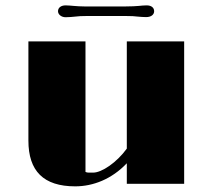

<svg xmlns="http://www.w3.org/2000/svg" viewBox="-20 -673 769 703"><path d="M84 -158.2C84 -46.9 139.2 9.3 255.4 9.3C320.8 9.3 389.2 -17.1 444.3 -75.2V0H654.3V-521.5H444.3V-128.9C407.2 -77.6 352.5 -41 321.3 -41C309.6 -41 299.3 -40 293 -43.5V-521.5H84ZM220.2 -609.9C233.9 -609.9 244.6 -611.3 256.3 -612.3C267.1 -613.8 279.3 -614.3 293.5 -614.3H445.3C460.9 -614.3 472.7 -613.8 483.4 -612.3C495.1 -611.3 504.4 -610.4 515.1 -610.4C534.2 -610.4 544.4 -620.1 544.4 -631.8C544.4 -645 534.2 -653.3 517.1 -653.3C506.8 -653.3 498 -652.3 488.8 -651.4C478 -650.4 460 -649.4 439.5 -649.4H289.6C274.9 -649.4 261.2 -650.4 249.5 -651.4C238.3 -652.3 229 -653.3 220.2 -653.3C203.6 -653.3 192.4 -645 192.4 -631.8C192.4 -620.1 204.6 -609.9 220.2 -609.9Z"/></svg>

Font: Limelight
Style: Regular
Weight: 400
Designer: Nicole Fally
Foundry: Nicole Fally
Version: Version 1.002